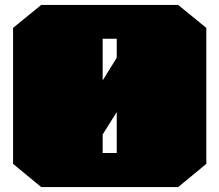

<svg xmlns="http://www.w3.org/2000/svg" viewBox="-20 -758 889 778"><path d="M147 0 33 -94V-645L147 -738H702L816 -645V-94L702 0ZM396 -432 453 -524V-601H396ZM396 -138H453V-304L396 -213Z"/></svg>

Font: Tomorrow Black
Style: Regular
Weight: 900
Designer: Tony de Marco, Monica Rizzolli
Foundry: Just in Type
Version: Version 2.002